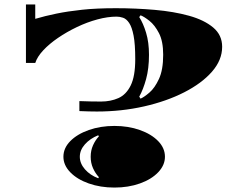

<svg xmlns="http://www.w3.org/2000/svg" viewBox="-20 -820 1132 866"><path d="M417 -317Q398 -317 380.5 -317.5Q363 -318 338 -319V-364Q361 -363 389 -362.5Q417 -362 436 -362Q479 -362 514 -377.5Q549 -393 569.5 -434.5Q590 -476 590 -553Q590 -621 582.5 -659.5Q575 -698 562.5 -716.5Q550 -735 535 -740Q520 -745 506 -745Q466 -745 419.5 -732.5Q373 -720 327 -698Q281 -676 241.5 -649Q202 -622 175 -593Q148 -564 139 -536H97V-800H139V-735Q183 -748 234 -758.5Q285 -769 350 -776Q415 -783 502 -783Q592 -783 678 -775.5Q764 -768 832.5 -749Q901 -730 941.5 -696Q982 -662 982 -609Q982 -549 936 -496.5Q890 -444 810.5 -403.5Q731 -363 629.5 -340Q528 -317 417 -317ZM614 -375Q630 -382 654 -402.5Q678 -423 697 -464Q716 -505 716 -573Q716 -634 697 -670.5Q678 -707 654 -726Q630 -745 614 -751L608 -743Q626 -715 639 -672Q652 -629 652 -573Q652 -511 639 -463.5Q626 -416 608 -384ZM496 26Q433 26 380.5 7.5Q328 -11 297 -43Q266 -75 266 -113Q266 -152 297 -183.5Q328 -215 380.5 -233.5Q433 -252 496 -252Q559 -252 611 -233.5Q663 -215 693.5 -183.5Q724 -152 724 -113Q724 -75 693.5 -43Q663 -11 611 7.5Q559 26 496 26ZM423 -16 426 -21Q410 -38 399.5 -61.5Q389 -85 389 -113Q389 -141 399.5 -164.5Q410 -188 426 -205L423 -210Q386 -195 363 -169Q340 -143 340 -113Q340 -83 363 -56.5Q386 -30 423 -16Z"/></svg>

Font: Diplomata SC
Style: Regular
Weight: 400
Designer: Eduardo Rodriguez Tunni
Foundry: Eduardo Rodriguez Tunni
Version: Version 1.002; ttfautohint (v1.8.4.7-5d5b);gftools[0.9.23]